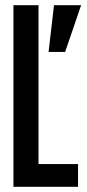

<svg xmlns="http://www.w3.org/2000/svg" viewBox="-20 -723 335 743"><path d="M189 -703 168 -522H232L294 -703ZM32 -703V0H282V-88H129V-703Z"/></svg>

Font: Modon Arabic
Style: Bold
Weight: 700
Designer: Ahmedzaza
Foundry: Ahmedzaza
Version: Version 2.010